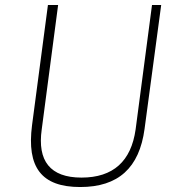

<svg xmlns="http://www.w3.org/2000/svg" viewBox="-20 -743 715 773"><path d="M562 -224 629 -723H592L526 -222C508 -94 436 -28 308 -28C182 -28 130 -95 148 -222L214 -723H173L109 -239C87 -69 147 10 303 10C456 10 541 -67 562 -224Z"/></svg>

Font: United Sans Thin
Style: Italic
Weight: 100
Italic angle: -8°
Designer: Pablo Impallari, Rodrigo Fuenzalida (Modified by Dan O. Williams)
Version: Version 1.000;PS 001.000;hotconv 1.0.88;makeotf.lib2.5.64775